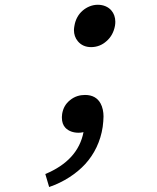

<svg xmlns="http://www.w3.org/2000/svg" viewBox="-20 -541 642 786"><path d="M353 -348.1C377.9 -348.1 399.4 -357.4 416 -372.6C434.1 -388.2 445.8 -409.2 450.7 -435.5C451.7 -441.4 452.1 -446.8 452.1 -452.1C452.1 -469.7 446.3 -486.3 436 -498C423.3 -513.2 402.8 -521.5 380.4 -521.5C357.4 -521.5 335.4 -512.2 318.4 -497.6C301.8 -483.4 289.1 -462.4 284.7 -435.5C283.7 -429.7 282.7 -423.8 282.7 -418C282.7 -400.4 288.1 -384.8 298.3 -372.6C311.5 -356.4 330.1 -348.1 353 -348.1ZM181.2 224.6C240.2 204.6 293 169.9 329.1 130.4C365.7 90.3 391.6 38.1 400.4 -21.5C402.3 -35.2 403.8 -53.2 403.8 -64.5C403.8 -82.5 399.9 -103 391.6 -117.7C379.4 -140.1 358.4 -152.3 328.1 -152.3C307.1 -152.3 285.6 -146.5 267.1 -131.3C248 -116.2 238.3 -97.7 234.4 -74.7C233.9 -70.3 233.4 -66.4 233.4 -63V-58.6C233.4 -42 238.3 -27.8 248 -17.6C260.7 -4.4 279.8 2.4 301.3 2.4C307.6 2.4 313 2 321.8 0C307.1 76.7 254.9 134.3 165.5 171.4Z"/></svg>

Font: Hack
Style: Oblique
Weight: 400
Italic angle: -12°
Monospace: yes
Designer: Christopher Simpkins
Foundry: Christopher Simpkins
Version: Version 2.010